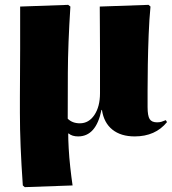

<svg xmlns="http://www.w3.org/2000/svg" viewBox="-20 -548 710 791"><path d="M82 223 74 216Q68 130 65 57Q62 -16 62 -84Q62 -106 62 -148Q62 -190 62.5 -242Q63 -294 63 -347.5Q63 -401 63 -447Q63 -493 63 -521L261 -528L270 -521Q260 -365 259.5 -248Q259 -131 259 -59Q278 -40 309 -40Q346 -40 369 -74.5Q392 -109 392 -164Q392 -197 392 -243Q392 -289 392 -339.5Q392 -390 391.5 -437.5Q391 -485 391 -521L592 -528L600 -521Q595 -469 592.5 -406Q590 -343 589 -282.5Q588 -222 588 -175Q588 -128 588 -107Q588 -71 596.5 -57.5Q605 -44 627 -44Q638 -44 645.5 -46.5Q653 -49 663 -53L668 -45Q620 14 535 14Q478 14 443 -14Q408 -42 400 -95H398Q376 14 302 14Q277 14 263 2H261Q261 26 263 63Q265 100 269.5 141Q274 182 279 216Z"/></svg>

Font: Literata 72pt ExtraBold
Style: Regular
Weight: 800
Designer: Latin by Veronika Burian and Jose Scaglione. Greek by Irene Vlachou. Cyrillic by Vera Evstafieva.
Foundry: TypeTogether
Version: Version 3.002